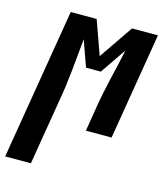

<svg xmlns="http://www.w3.org/2000/svg" viewBox="-164 -604 774 902"><g transform="rotate(15 223.0 -152.5)"><path d="M-54 215 68 -520H194L253 -355L366 -520H492L406 0H281L298 -104Q304 -143 311.5 -181Q319 -219 328 -257.5Q337 -296 346 -334.5Q355 -373 363 -412L277 -286H205L160 -412Q156 -373 152.5 -334.5Q149 -296 145 -257.5Q141 -219 136 -181Q131 -143 124 -104L71 215Z"/></g></svg>

Font: Iosevka SS04 Extrabold
Style: Italic
Weight: 800
Italic angle: -9°
Monospace: yes
Designer: Belleve Invis
Foundry: Belleve Invis
Version: Version 19.0.0; ttfautohint (v1.8.4)